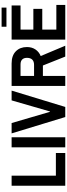

<svg xmlns="http://www.w3.org/2000/svg" viewBox="780 -1634 854 2455"><g transform="rotate(-90 1207.5 -407.0)"><path d="M60 0V-686H188V-120H478V0Z M551 0V-686H679V0Z M938 0 729 -686H861L1005 -195H1009L1151 -686H1276L1067 0Z M1336 0V-686H1623Q1724 -686 1778.5 -632Q1833 -578 1833 -490Q1833 -428 1802.5 -382Q1772 -336 1718 -314L1850 0H1711L1597 -286H1464V0ZM1605 -399Q1650 -399 1672.5 -422.5Q1695 -446 1695 -490Q1695 -529 1674 -550.5Q1653 -572 1610 -572H1464V-399Z M1928 0V-686H2365V-572H2056V-408H2321V-294H2056V-114H2371V0ZM2093 -752V-814H2337V-752Z"/></g></svg>

Font: AXENEO7
Style: Regular
Weight: 400
Designer: Hector Gatti, Simon Guibord
Foundry: Omnibus-Type, Jean-Christophe Thérien
Version: Version 1.000